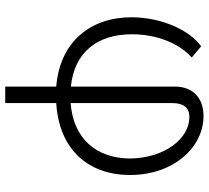

<svg xmlns="http://www.w3.org/2000/svg" viewBox="-52 -542 798 734"><g transform="rotate(90 347.0 -175.0)"><path d="M311 -447V-47C180 -60 111 -148 111 -280C111 -378 147 -462 200 -509L157 -545C95 -500 46 -394 46 -277C47 -122 139 -5 311 9V204H374V9C555 -2 649 -117 649 -273C649 -441 542 -554 424 -554C354 -554 312 -513 311 -447ZM374 -46V-434C374 -476 390 -500 428 -500C509 -500 584 -407 586 -273C585 -143 509 -56 374 -46Z"/></g></svg>

Font: Wafeq Light
Style: Regular
Weight: 300
Designer: Rasmus Andersson & Azza Alameddine
Foundry: Google & TypeTogether
Version: Version 3.000;January 28, 2025;FontCreator 15.0.0.3014 64-bi